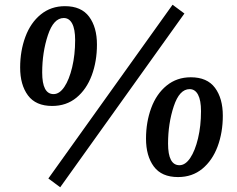

<svg xmlns="http://www.w3.org/2000/svg" viewBox="-20 -741 999 810"><path d="M65 -456Q65 -526 87 -585.5Q109 -645 152 -680Q195 -715 254 -715Q323 -715 356 -670.5Q389 -626 389 -553Q389 -482 367 -423Q345 -364 302.5 -329Q260 -294 200 -294Q131 -294 98 -338.5Q65 -383 65 -456ZM297 -572Q297 -618 284.5 -641.5Q272 -665 249 -665Q206 -665 182 -592.5Q158 -520 158 -435Q158 -344 206 -344Q231 -344 251.5 -374.5Q272 -405 284.5 -457.5Q297 -510 297 -572ZM184 12 708 -721 758 -684 234 49ZM596 -156Q596 -226 618 -285.5Q640 -345 683 -380Q726 -415 785 -415Q854 -415 887 -370.5Q920 -326 920 -253Q920 -182 898 -123Q876 -64 833.5 -29Q791 6 731 6Q662 6 629 -38.5Q596 -83 596 -156ZM828 -272Q828 -318 815.5 -341.5Q803 -365 780 -365Q737 -365 713 -292.5Q689 -220 689 -135Q689 -44 737 -44Q762 -44 782.5 -74.5Q803 -105 815.5 -157.5Q828 -210 828 -272Z"/></svg>

Font: Andada Pro SemiBold
Style: Italic
Weight: 600
Italic angle: -6.99998°
Designer: Carolina Giovagnoli
Foundry: Huerta Tipografica
Version: Version 3.005